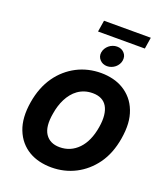

<svg xmlns="http://www.w3.org/2000/svg" viewBox="-190 -1218 1169 1356"><g transform="rotate(20 394.5 -540.5)"><path d="M63.9 -372.9Q83.1 -489.3 141.3 -571.7Q169.7 -611.9 205.1 -642.6Q240.4 -673.3 281.2 -694.4Q322.1 -715.6 367.7 -726.4Q413.4 -737.2 462.4 -737.2Q509.2 -737.2 552.2 -726.7Q595.2 -716.3 631.4 -694.4Q667.6 -672.6 696 -639.6Q724.4 -606.5 741.8 -561.1Q758.9 -516.7 761.9 -465.6Q764.9 -414.4 754.6 -352.3Q735.1 -234.4 677.2 -154.1Q648.8 -114.7 613.6 -84.2Q578.5 -53.6 537.8 -32.7Q497.2 -11.7 451.7 -0.9Q406.2 9.9 357.6 9.9Q310.4 9.9 267.2 -0.4Q224.1 -10.7 187.7 -32.1Q151.3 -53.6 123 -86.6Q94.8 -119.7 77.1 -165.1Q43.7 -250.7 63.9 -372.9ZM255.7 -196.4Q290.5 -144.2 364 -144.2Q446 -144.2 503.6 -203.8Q560.7 -263.1 578.8 -372.9Q587.4 -424.4 583.1 -463.6Q578.8 -502.8 563 -529.5Q547.2 -556.1 520.1 -569.6Q492.9 -583.1 455.6 -583.1Q422.6 -583.1 395.1 -574.2Q367.5 -565.3 345.2 -549.4Q322.8 -533.4 305.2 -511.5Q287.6 -489.7 274.7 -464.1Q261.7 -438.6 253 -410.2Q244.3 -381.7 239.7 -352.3Q221.2 -248.6 255.7 -196.4ZM354 -1090.9H705.6L692.1 -1005H340.2ZM411.9 -873.6Q414.4 -890.3 422.9 -904.3Q431.5 -918.3 443.9 -928.8Q456.3 -939.3 471.9 -945.1Q487.6 -951 503.9 -951Q537.6 -951 558.2 -928.6Q568.9 -917.3 572.8 -903.6Q576.7 -889.9 574.6 -873.6Q572.4 -857.2 563.9 -843Q555.4 -828.8 543 -818.5Q530.5 -808.2 514.9 -802.4Q499.3 -796.5 483 -796.5Q449.9 -796.5 428.6 -819.2Q407.3 -842.3 411.9 -873.6Z"/></g></svg>

Font: Inter P Extra Bold
Style: Italic
Weight: 800
Italic angle: 9.39999°
Designer: Rasmus Andersson
Foundry: rsms
Version: Version 3.018;git-588b23468